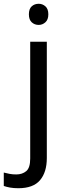

<svg xmlns="http://www.w3.org/2000/svg" viewBox="-75 -757 353 1017"><path d="M78 -681Q78 -710 93 -723.5Q108 -737 130 -737Q150 -737 165.5 -723.5Q181 -710 181 -681Q181 -653 165.5 -639Q150 -625 130 -625Q108 -625 93 -639Q78 -653 78 -681ZM22 240Q-3 240 -22 236.5Q-41 233 -55 228V157Q-40 161 -24 164Q-8 167 11 167Q43 167 64 149.5Q85 132 85 83V-536H173V80Q173 155 137 197.5Q101 240 22 240Z"/></svg>

Font: Noto Sans Ogham
Style: Regular
Weight: 400
Designer: Monotype Design Team
Foundry: Monotype Imaging Inc.
Version: Version 2.001; ttfautohint (v1.8.4.7-5d5b)